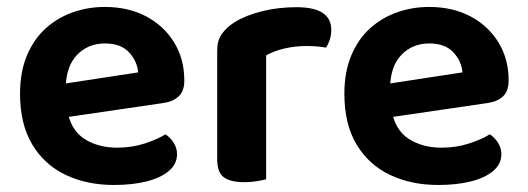

<svg xmlns="http://www.w3.org/2000/svg" viewBox="-20 -512 1503 547"><path d="M123.8 -171.4 118.5 -266.8 373.6 -305.8Q370.9 -337.7 347.5 -363Q324.1 -388.2 278.6 -388.2Q231.1 -388.2 199.8 -355.9Q168.6 -323.6 167.3 -263.7L171.2 -200.8Q180.2 -143.3 219.1 -117.3Q258 -91.3 313.9 -91.3Q355.9 -91.3 392.5 -103.3Q429.2 -115.3 451.2 -129.3Q465.5 -120.4 474.9 -105.2Q484.4 -90.1 484.4 -72.9Q484.4 -44.6 460.9 -24.8Q437.4 -5 397 5Q356.5 15 304.6 15Q227 15 166.5 -14Q106 -43 71.6 -100.8Q37.1 -158.6 37.1 -244.6Q37.1 -307.5 56.9 -354.3Q76.7 -401.1 110.5 -431.5Q144.3 -461.8 187.6 -477Q230.9 -492.2 278.3 -492.2Q345.9 -492.2 396.6 -465.2Q447.4 -438.2 476.2 -391Q505.1 -343.9 505.1 -282.5Q505.1 -252.6 489.1 -237.5Q473.2 -222.4 444.6 -218.4Z M738.2 -354.2V-225.3H598.8V-369.3Q598.8 -396.3 611.9 -415.1Q625.1 -433.9 648.4 -448.8Q680.3 -468.5 726.6 -480Q772.9 -491.5 824.6 -491.5Q923.8 -491.5 923.8 -427.1Q923.8 -411.8 919.5 -398.7Q915.1 -385.6 908.8 -376.3Q898.8 -378.3 884.1 -379.6Q869.5 -380.9 852.8 -380.9Q820.7 -380.9 790.3 -373.8Q759.9 -366.6 738.2 -354.2ZM598.8 -264 738.2 -259.9V-1.3Q729.3 1.3 712.3 4.1Q695.4 7 675.5 7Q636 7 617.4 -7.1Q598.8 -21.2 598.8 -58.1Z M1047.8 -171.4 1042.5 -266.8 1297.6 -305.8Q1294.9 -337.7 1271.5 -363Q1248.1 -388.2 1202.6 -388.2Q1155.1 -388.2 1123.8 -355.9Q1092.6 -323.6 1091.3 -263.7L1095.2 -200.8Q1104.2 -143.3 1143.1 -117.3Q1182 -91.3 1237.9 -91.3Q1279.9 -91.3 1316.5 -103.3Q1353.2 -115.3 1375.2 -129.3Q1389.5 -120.4 1398.9 -105.2Q1408.4 -90.1 1408.4 -72.9Q1408.4 -44.6 1384.9 -24.8Q1361.4 -5 1321 5Q1280.5 15 1228.6 15Q1151 15 1090.5 -14Q1030 -43 995.6 -100.8Q961.1 -158.6 961.1 -244.6Q961.1 -307.5 980.9 -354.3Q1000.7 -401.1 1034.5 -431.5Q1068.3 -461.8 1111.6 -477Q1154.9 -492.2 1202.3 -492.2Q1269.9 -492.2 1320.6 -465.2Q1371.4 -438.2 1400.2 -391Q1429.1 -343.9 1429.1 -282.5Q1429.1 -252.6 1413.1 -237.5Q1397.2 -222.4 1368.6 -218.4Z"/></svg>

Font: Baloo Tammudu 2
Style: Regular
Weight: 400
Designer: Maithili Shingre, Omkar Shende and Ek Type
Foundry: Ek Type
Version: Version 1.700